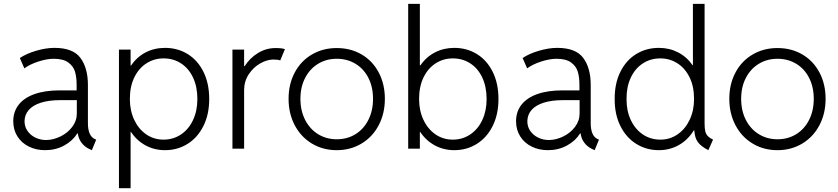

<svg xmlns="http://www.w3.org/2000/svg" viewBox="-20 -772 4354 997"><path d="M48.8 -142.6Q48.8 -191.9 76.9 -228Q105 -264.2 159.2 -283.4Q213.4 -302.7 290 -302.7H377.9V-333Q377.9 -369.6 369.9 -398.4Q361.8 -427.2 335.4 -447Q309.1 -466.8 258.8 -466.8Q223.6 -466.8 179.7 -452.6Q135.7 -438.5 106.4 -417L83 -470.7Q117.2 -493.7 168 -508.5Q218.8 -523.4 262.7 -523.4Q358.4 -523.4 397.2 -471.9Q436 -420.4 436.5 -333V-134.8Q436 -66.4 472.7 -49.8L479.5 -46.9L457 7.8L444.3 2Q418.9 -9.8 403.1 -31.2Q387.2 -52.7 384.3 -79.1H381.3Q357.4 -40.5 313.2 -16.4Q269 7.8 213.9 7.8Q167.5 7.8 129.6 -11Q91.8 -29.8 70.3 -64Q48.8 -98.1 48.8 -142.6ZM219.7 -44.9Q257.3 -45.4 294.2 -63.5Q331.1 -81.5 355 -113Q378.9 -144.5 378.9 -182.6V-252H293Q233.9 -252 192.4 -238.8Q150.9 -225.6 129.4 -200.9Q107.9 -176.3 107.4 -142.6Q107.4 -114.3 122.6 -92.3Q137.7 -70.3 163.3 -57.6Q189 -44.9 219.7 -44.9Z M597.7 -514.6H658.2V-431.6H660.6Q690.4 -476.1 736.1 -499.8Q781.7 -523.4 836.9 -523.4Q902.3 -523.4 954.6 -491.2Q1006.8 -459 1036.6 -398.7Q1066.4 -338.4 1066.4 -257.8Q1066.4 -178.2 1036.4 -117.9Q1006.3 -57.6 954.1 -24.9Q901.9 7.8 836.9 7.8Q782.2 7.8 736.3 -16.8Q690.4 -41.5 660.2 -86.9H658.2V205.1H597.7ZM1004.9 -257.8Q1004.9 -320.8 982.7 -368.7Q960.4 -416.5 920.4 -442.6Q880.4 -468.8 829.1 -468.8Q781.2 -468.8 741.5 -443.8Q701.7 -418.9 678 -371.3Q654.3 -323.7 654.3 -257.8Q654.3 -198.2 676.8 -150.1Q699.2 -102.1 739 -74.5Q778.8 -46.9 829.1 -46.9Q879.4 -46.9 919.7 -73.7Q960 -100.6 982.4 -148.7Q1004.9 -196.8 1004.9 -257.8Z M1187 -514.6H1247.6V-428.7H1250.5Q1277.8 -471.2 1319.8 -496.8Q1361.8 -522.5 1411.6 -522.5Q1444.8 -522.5 1459.5 -516.6L1435.1 -458Q1425.3 -462.9 1399.9 -462.9Q1366.7 -462.9 1331.1 -442.6Q1295.4 -422.4 1271.5 -386Q1247.6 -349.6 1247.6 -303.7V0H1187Z M1478.5 -258.8Q1478.5 -335.4 1510.5 -395.5Q1542.5 -455.6 1599.6 -489Q1656.7 -522.5 1728.5 -522.5Q1800.8 -522.5 1857.7 -489.3Q1914.6 -456.1 1946.5 -395.8Q1978.5 -335.4 1978.5 -258.8Q1978.5 -182.6 1946.5 -121.8Q1914.6 -61 1857.4 -26.6Q1800.3 7.8 1728.5 7.8Q1656.7 7.8 1599.6 -26.6Q1542.5 -61 1510.5 -121.8Q1478.5 -182.6 1478.5 -258.8ZM1917 -258.8Q1917 -320.3 1893.1 -367.4Q1869.1 -414.6 1826.2 -440.7Q1783.2 -466.8 1728.5 -466.8Q1674.8 -466.8 1631.8 -440.7Q1588.9 -414.6 1564.5 -367.4Q1540 -320.3 1540 -258.8Q1540 -197.3 1564.5 -149.4Q1588.9 -101.6 1631.8 -75.2Q1674.8 -48.8 1728.5 -48.8Q1783.2 -48.8 1825.9 -75.2Q1868.7 -101.6 1892.8 -149.4Q1917 -197.3 1917 -258.8Z M2099.6 -752H2160.2V-432.6H2163.1Q2193.4 -476.6 2238.8 -500Q2284.2 -523.4 2338.9 -523.4Q2404.3 -523.4 2456.5 -491.2Q2508.8 -459 2538.6 -398.7Q2568.4 -338.4 2568.4 -257.8Q2568.4 -178.2 2538.3 -117.9Q2508.3 -57.6 2456.1 -24.9Q2403.8 7.8 2338.9 7.8Q2284.2 7.8 2238.3 -16.8Q2192.4 -41.5 2162.1 -86.9H2160.2V0H2099.6ZM2506.8 -257.8Q2506.8 -320.8 2484.6 -368.7Q2462.4 -416.5 2422.4 -442.6Q2382.3 -468.8 2331.1 -468.8Q2283.2 -468.8 2243.4 -443.8Q2203.6 -418.9 2179.9 -371.3Q2156.2 -323.7 2156.2 -257.8Q2156.2 -198.2 2178.7 -150.1Q2201.2 -102.1 2241 -74.5Q2280.8 -46.9 2331.1 -46.9Q2381.3 -46.9 2421.6 -73.7Q2461.9 -100.6 2484.4 -148.7Q2506.8 -196.8 2506.8 -257.8Z M2659.7 -142.6Q2659.7 -191.9 2687.7 -228Q2715.8 -264.2 2770 -283.4Q2824.2 -302.7 2900.9 -302.7H2988.8V-333Q2988.8 -369.6 2980.7 -398.4Q2972.7 -427.2 2946.3 -447Q2919.9 -466.8 2869.6 -466.8Q2834.5 -466.8 2790.5 -452.6Q2746.6 -438.5 2717.3 -417L2693.8 -470.7Q2728 -493.7 2778.8 -508.5Q2829.6 -523.4 2873.5 -523.4Q2969.2 -523.4 3008.1 -471.9Q3046.9 -420.4 3047.4 -333V-134.8Q3046.9 -66.4 3083.5 -49.8L3090.3 -46.9L3067.9 7.8L3055.2 2Q3029.8 -9.8 3013.9 -31.2Q2998 -52.7 2995.1 -79.1H2992.2Q2968.3 -40.5 2924.1 -16.4Q2879.9 7.8 2824.7 7.8Q2778.3 7.8 2740.5 -11Q2702.6 -29.8 2681.2 -64Q2659.7 -98.1 2659.7 -142.6ZM2830.6 -44.9Q2868.2 -45.4 2905 -63.5Q2941.9 -81.5 2965.8 -113Q2989.7 -144.5 2989.7 -182.6V-252H2903.8Q2844.7 -252 2803.2 -238.8Q2761.7 -225.6 2740.2 -200.9Q2718.8 -176.3 2718.3 -142.6Q2718.3 -114.3 2733.4 -92.3Q2748.5 -70.3 2774.2 -57.6Q2799.8 -44.9 2830.6 -44.9Z M3585.4 -94.7H3582.5Q3552.2 -45.4 3505.1 -18.8Q3458 7.8 3401.4 7.8Q3336.4 7.8 3283.9 -24.9Q3231.4 -57.6 3201.4 -117.9Q3171.4 -178.2 3171.9 -257.8Q3171.4 -338.4 3201.2 -398.7Q3231 -459 3283.4 -491.2Q3335.9 -523.4 3401.4 -523.4Q3455.6 -523.4 3500.7 -500.2Q3545.9 -477.1 3576.2 -433.6H3578.1V-752H3638.7V-130.9Q3638.7 -105.5 3642.3 -90.3Q3646 -75.2 3655.3 -65.4Q3664.6 -55.7 3682.6 -46.9L3658.2 7.8Q3620.1 -11.7 3603.8 -34.2Q3587.4 -56.6 3585.4 -94.7ZM3584 -257.8Q3584 -323.7 3560.3 -371.3Q3536.6 -418.9 3496.8 -443.8Q3457 -468.8 3409.2 -468.8Q3357.9 -468.8 3317.9 -442.6Q3277.8 -416.5 3255.4 -368.7Q3232.9 -320.8 3233.4 -257.8Q3232.9 -196.8 3255.6 -148.7Q3278.3 -100.6 3318.4 -73.7Q3358.4 -46.9 3409.2 -46.9Q3459 -46.9 3498.8 -74.5Q3538.6 -102.1 3561.3 -150.1Q3584 -198.2 3584 -257.8Z M3767.1 -258.8Q3767.1 -335.4 3799.1 -395.5Q3831.1 -455.6 3888.2 -489Q3945.3 -522.5 4017.1 -522.5Q4089.4 -522.5 4146.2 -489.3Q4203.1 -456.1 4235.1 -395.8Q4267.1 -335.4 4267.1 -258.8Q4267.1 -182.6 4235.1 -121.8Q4203.1 -61 4146 -26.6Q4088.9 7.8 4017.1 7.8Q3945.3 7.8 3888.2 -26.6Q3831.1 -61 3799.1 -121.8Q3767.1 -182.6 3767.1 -258.8ZM4205.6 -258.8Q4205.6 -320.3 4181.6 -367.4Q4157.7 -414.6 4114.7 -440.7Q4071.8 -466.8 4017.1 -466.8Q3963.4 -466.8 3920.4 -440.7Q3877.4 -414.6 3853 -367.4Q3828.6 -320.3 3828.6 -258.8Q3828.6 -197.3 3853 -149.4Q3877.4 -101.6 3920.4 -75.2Q3963.4 -48.8 4017.1 -48.8Q4071.8 -48.8 4114.5 -75.2Q4157.2 -101.6 4181.4 -149.4Q4205.6 -197.3 4205.6 -258.8Z"/></svg>

Font: Reddit Sans Fudge Light
Style: Regular
Weight: 300
Designer: Stephen Hutchings
Foundry: Reddit
Version: Version 1.013